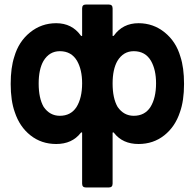

<svg xmlns="http://www.w3.org/2000/svg" viewBox="-20 -624 853 844"><path d="M666 -258Q666 -317 644 -356Q619 -399 568 -399Q522 -399 496 -356Q475 -319 475 -257Q475 -192 497 -154Q524 -115 568 -115Q616 -115 641 -153Q666 -193 666 -258ZM341 -41 339 -42Q337 -43 335 -40Q297 9 227 9Q162 9 114 -29Q66 -67 45 -131Q27 -181 27 -255Q27 -327 43 -375Q62 -441 112 -481.5Q162 -522 227 -522Q296 -522 335 -468Q337 -465 339 -466H341V-587Q341 -604 357 -604H459Q475 -604 475 -587V-466H477Q479 -465 481 -468Q520 -522 589 -522Q654 -522 704 -481.5Q754 -441 773 -375Q789 -327 789 -255Q789 -181 771 -131Q750 -67 702 -29Q654 9 589 9Q519 9 481 -40Q479 -43 477 -42Q476 -42 475 -41V183Q475 200 459 200H357Q341 200 341 183ZM341 -258Q341 -317 319 -356Q294 -399 243 -399Q197 -399 171 -356Q150 -319 150 -257Q150 -192 172 -154Q199 -115 243 -115Q291 -115 316 -153Q341 -193 341 -258Z"/></svg>

Font: Barlow
Style: Bold
Weight: 700
Designer: Jeremy Tribby
Foundry: Jeremy Tribby
Version: Version 1.101 August 23, 2024